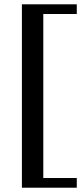

<svg xmlns="http://www.w3.org/2000/svg" viewBox="-20 -770 377 890"><path d="M335.9 -750V-705.1H180.7V55.2H335.9V100.1H81.5V-750Z"/></svg>

Font: Federov2
Style: Regular
Weight: 400
Designer: Olexa M. Volochay | Cyreal.org
Foundry: Olexa M. Volochay | Cyreal.org
Version: Version 1.000